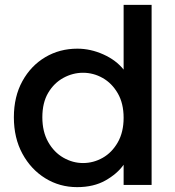

<svg xmlns="http://www.w3.org/2000/svg" viewBox="-20 -760 718 789"><path d="M37 -278Q37 -363 72 -426.5Q107 -490 166 -525Q225 -560 298 -560Q352 -560 404.5 -536.5Q457 -513 488 -474V-740H603V0H488V-83Q462 -46 413.5 -18.5Q365 9 297 9Q225 9 166 -27.5Q107 -64 72 -128.5Q37 -193 37 -278ZM488 -276Q488 -335 464 -376.5Q440 -418 402 -439.5Q364 -461 321 -461Q279 -461 240.5 -440Q202 -419 178 -378.5Q154 -338 154 -278Q154 -219 178 -176.5Q202 -134 240.5 -112Q279 -90 321 -90Q364 -90 402 -111.5Q440 -133 464 -175Q488 -217 488 -276Z"/></svg>

Font: Poppins Medium
Style: Regular
Weight: 500
Designer: Ninad Kale (Devanagari), Jonny Pinhorn (Latin)
Version: Version 5.002